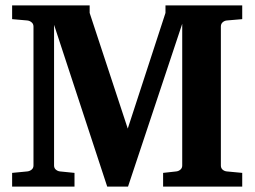

<svg xmlns="http://www.w3.org/2000/svg" viewBox="-20 -691 943 711"><path d="M584 0V-50.8L632.8 -56.2Q641.1 -57.1 647.9 -62.7Q654.8 -68.4 654.8 -78.1V-603L454.1 0H377L180.2 -599.1V-78.1Q180.2 -68.4 187 -62.7Q193.8 -57.1 202.1 -56.2L255.9 -50.8V0H24.9V-50.8L81.1 -56.2Q89.8 -57.1 96.9 -62.7Q104 -68.4 104 -78.1V-592.8Q104 -602.5 96.9 -608.4Q89.8 -614.3 81.1 -615.2L24.9 -620.1V-670.9H312V-643.1L453.1 -214.8L592.8 -643.1V-670.9H877V-620.1L819.8 -615.2Q811 -614.3 804.4 -608.4Q797.9 -602.5 797.9 -592.8V-78.1Q797.9 -68.4 804.4 -62.7Q811 -57.1 819.8 -56.2L877 -50.8V0Z"/></svg>

Font: Charis SIL Afr
Style: Bold
Weight: 700
Foundry: SIL International
Version: Version 5.000